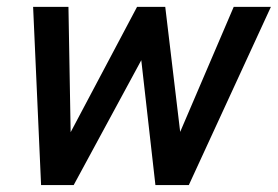

<svg xmlns="http://www.w3.org/2000/svg" viewBox="-20 -532 799 552"><path d="M522.9 0H426.8L386.2 -358.9L191.9 0H98.1L75.2 -512.2H176.8L183.1 -151.9L374 -512.2H455.1L498 -152.8L651.9 -512.2H758.8Z"/></svg>

Font: Clear Sans Medium
Style: Italic
Weight: 500
Italic angle: -12°
Foundry: Intel Corporation
Version: Version 1.00